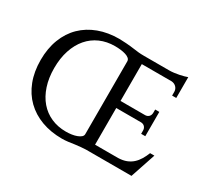

<svg xmlns="http://www.w3.org/2000/svg" viewBox="-127 -824 1139 1047"><g transform="rotate(30 442.5 -300.5)"><path d="M788 3H522Q512 3 501.5 3Q491 3 471 5L435 9Q417 12 396 14.5Q375 17 358 17Q287 17 229 -4.5Q171 -26 129.5 -66.5Q88 -107 65.5 -165.5Q43 -224 43 -297Q43 -370 65.5 -428.5Q88 -487 129.5 -527.5Q171 -568 229 -589.5Q287 -611 358 -611Q373 -611 401 -609Q429 -607 457 -603Q471 -601 485 -599.5Q499 -598 521 -598H679Q692 -598 708 -600Q724 -602 739 -605Q754 -608 766.5 -611.5Q779 -615 787 -618V-487H761V-510Q761 -527 750 -539Q739 -551 721 -553H532V-321H688Q703 -322 711 -331.5Q719 -341 719 -355V-375H745V-222H719V-243Q719 -256 711 -265.5Q703 -275 688 -276H531V-45H676Q706 -46 727.5 -54.5Q749 -63 765 -77.5Q781 -92 793 -112Q805 -132 814 -155H841ZM456 -526Q456 -537 447.5 -544.5Q439 -552 424.5 -556.5Q410 -561 392.5 -563Q375 -565 357 -565Q306 -565 264 -546.5Q222 -528 192 -493Q162 -458 145.5 -408Q129 -358 129 -296Q129 -234 145.5 -184Q162 -134 192 -99Q222 -64 264 -45.5Q306 -27 357 -27Q375 -27 392.5 -29.5Q410 -32 424.5 -37.5Q439 -43 447.5 -50.5Q456 -58 456 -68Z"/></g></svg>

Font: Constantine
Style: Regular
Weight: 400
Designer: Dukom Design
Version: Version 1.001;PS 001.001;hotconv 1.0.56;makeotf.lib2.0.21325